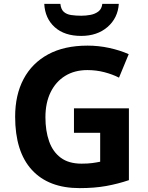

<svg xmlns="http://www.w3.org/2000/svg" viewBox="-20 -959 764 989"><path d="M361 -401H644V-31Q588 -12 527.5 -1Q467 10 390 10Q230 10 144 -84Q58 -178 58 -358Q58 -470 101.5 -552Q145 -634 228 -679Q311 -724 431 -724Q488 -724 543 -712Q598 -700 643 -680L593 -559Q560 -576 518 -587Q476 -598 430 -598Q364 -598 315.5 -568Q267 -538 240.5 -483.5Q214 -429 214 -355Q214 -285 233 -231Q252 -177 293 -146.5Q334 -116 400 -116Q432 -116 454.5 -119Q477 -122 496 -126V-275H361ZM592 -939Q587 -866 534 -820Q481 -774 398 -774Q312 -774 262 -819Q212 -864 208 -939H291Q294 -911 308.5 -898Q323 -885 347 -881.5Q371 -878 399 -878Q423 -878 446.5 -882.5Q470 -887 487 -900Q504 -913 507 -939Z"/></svg>

Font: Noto Sans Vithkuqi
Style: Bold
Weight: 700
Version: Version 1.001; ttfautohint (v1.8.4.7-5d5b)